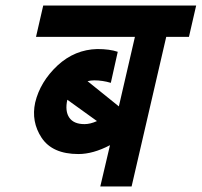

<svg xmlns="http://www.w3.org/2000/svg" viewBox="-20 -653 728 693"><path d="M467 -520H110L136 -633H688L662 -520H580L455 20H342L377 -129Q316 -97 263 -97Q169 -97 130 -156Q92 -214 107 -283Q125 -358 188 -417Q250 -474 331 -476Q376 -476 405 -466L380 -354Q350 -363 320 -363Q308 -363 296 -360L409 -269ZM223 -293Q214 -252 230 -228.5Q246 -205 285 -205Q306 -205 330 -216Z"/></svg>

Font: Miedinger
Style: Bold-Italic
Weight: 700
Italic angle: -13°
Version: Version 001.000